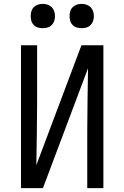

<svg xmlns="http://www.w3.org/2000/svg" viewBox="-20 -968 640 988"><path d="M88 0V-735H171V-441Q171 -360 169.5 -279.5Q168 -199 167 -118L399 -735H512V0H429V-294Q429 -375 430.5 -455.5Q432 -536 433 -617L201 0ZM400 -823Q387 -823 375 -826.5Q363 -830 354 -839Q345 -848 341.5 -860Q338 -872 338 -885Q338 -898 341.5 -910Q345 -922 354 -931Q363 -940 375 -944Q387 -948 400 -948Q413 -948 425 -944Q437 -940 446 -931Q455 -922 459 -910Q463 -898 463 -885Q463 -872 459 -860Q455 -848 446 -839Q437 -830 425 -826.5Q413 -823 400 -823ZM200 -823Q187 -823 175 -826.5Q163 -830 154 -839Q145 -848 141.5 -860Q138 -872 138 -885Q138 -898 141.5 -910Q145 -922 154 -931Q163 -940 175 -944Q187 -948 200 -948Q213 -948 225 -944Q237 -940 246 -931Q255 -922 259 -910Q263 -898 263 -885Q263 -872 259 -860Q255 -848 246 -839Q237 -830 225 -826.5Q213 -823 200 -823Z"/></svg>

Font: Zed Mono Extended
Style: Regular
Weight: 400
Width: 7
Monospace: yes
Designer: Belleve Invis
Foundry: Belleve Invis
Version: Version 1.0.0; ttfautohint (v1.8.4)